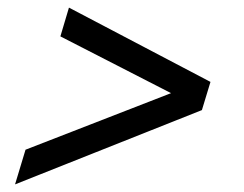

<svg xmlns="http://www.w3.org/2000/svg" viewBox="-20 -510 640 504"><path d="M510 -221 19.5 -26 47 -117 429 -265.5 138.5 -414.5 161 -490 532.5 -295Z"/></svg>

Font: Newsreader Caption Medium
Style: Italic
Weight: 500
Italic angle: -17°
Designer: Hugues Gentile
Foundry: Production Type
Version: Version 1.001